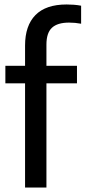

<svg xmlns="http://www.w3.org/2000/svg" viewBox="-20 -838 382 858"><path d="M92 0V-465.5H4V-544H92V-634.5Q92 -723.5 138.5 -770.8Q185 -818 277.5 -818Q292 -818 309.5 -816.8Q327 -815.5 342.5 -812.5V-732Q328 -734.5 315.5 -735.8Q303 -737 288.5 -737Q237 -737 212.2 -714Q187.5 -691 187.5 -639V-544H324V-465.5H187.5V0Z"/></svg>

Font: Encode Sans Condensed Condensed Medium
Style: Regular
Weight: 500
Width: 3
Designer: Multiple Designers
Foundry: Impallari Type
Version: Version 3.000; ttfautohint (v1.8.3) -l 8 -r 50 -G 200 -x 14 